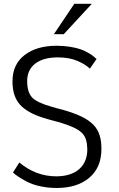

<svg xmlns="http://www.w3.org/2000/svg" viewBox="-20 -959 612 990"><path d="M308.6 -782.7 453.6 -939.5H363.3L257.8 -782.7ZM502.9 -190.4C502.9 -296.9 461.4 -348.6 301.3 -393.6L272.9 -400.9L244.1 -409.2C194.8 -423.3 161.6 -439 145 -457C128.4 -475.1 120.1 -502.9 120.1 -541.5C120.1 -619.6 180.2 -663.1 277.8 -663.1C317.4 -663.1 351.1 -657.2 378.9 -645C406.7 -633.3 428.2 -620.1 443.4 -605L478 -654.8C471.2 -661.1 465.3 -666 460.4 -669.9C456.1 -673.8 447.3 -679.7 434.1 -687C421.4 -694.3 408.2 -700.7 395 -705.1C368.2 -714.4 321.8 -723.1 272.5 -723.1C203.1 -723.1 147.9 -707 106.4 -674.8C64.9 -642.6 44.4 -597.7 44.4 -539.6C44.4 -482.9 59.1 -441.9 90.8 -411.1C123.5 -381.3 163.6 -362.3 226.1 -344.7C226.6 -344.2 231.9 -342.8 241.7 -340.3L269 -333L284.2 -329.1C403.8 -292.5 428.2 -267.1 430.2 -189C430.2 -102.5 372.1 -49.8 270 -49.8C200.2 -49.8 136.7 -73.7 79.6 -121.1L46.9 -69.3C63 -55.2 81.1 -42 118.2 -22.5C155.8 -2.9 211.9 10.3 272 10.3C342.8 10.3 398.9 -7.3 440.4 -42.5C481.9 -77.6 502.9 -127 502.9 -190.4Z"/></svg>

Font: Ride Light
Style: Regular
Weight: 300
Version: Version 3.000